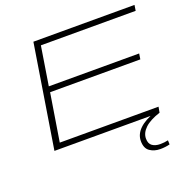

<svg xmlns="http://www.w3.org/2000/svg" viewBox="-156 -852 1214 1224"><g transform="rotate(-20 451.0 -240.0)"><path d="M87 0 199 -700H885L879 -662H236L194 -399H807L801 -361H189L137 -38H807L800 0ZM771 -12 801 0Q730 23 696 55.5Q662 88 662 126Q662 161 683 175.5Q704 190 736 190Q765 190 790 184L791 212Q761 220 726 220Q685 220 655.5 199.5Q626 179 626 130Q626 84 663 48Q700 12 771 -12Z"/></g></svg>

Font: Georama ExtraExtended ExtraLight
Style: Italic
Weight: 200
Width: 8
Italic angle: -9°
Designer: Jean-Baptiste Levee
Foundry: Production Type
Version: Version 1.000